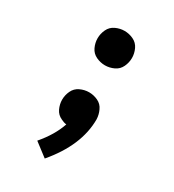

<svg xmlns="http://www.w3.org/2000/svg" viewBox="-180 -641 859 948"><g transform="rotate(30 250.0 -166.5)"><path d="M223 205 147 147Q207 77 231 6Q215 4 200 -4Q175 -15 163.5 -39.5Q152 -64 152 -90Q152 -116 163.5 -140.5Q175 -165 199.5 -176.5Q224 -188 250 -188Q276 -188 300.5 -176.5Q325 -165 336 -140Q347 -117 348 -90Q348 58 223 205ZM250 -342Q224 -342 199.5 -353.5Q175 -365 163.5 -389.5Q152 -414 152 -440Q152 -466 163.5 -490.5Q175 -515 199.5 -526.5Q224 -538 250 -538Q276 -538 300.5 -526.5Q325 -515 336.5 -490.5Q348 -466 348 -440Q348 -414 336.5 -389.5Q325 -365 300.5 -353.5Q276 -342 250 -342Z"/></g></svg>

Font: Iosevka SS01
Style: Bold
Weight: 700
Monospace: yes
Designer: Belleve Invis
Foundry: Belleve Invis
Version: 2.3.3; ttfautohint (v1.8.3)